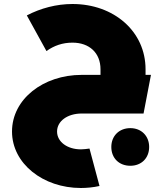

<svg xmlns="http://www.w3.org/2000/svg" viewBox="-20 -567 824 959"><path d="M384 179C317 179 265 142 265 90C265 38 317 0 388 0H697L734 -193H707V-221C707 -410 549 -547 342 -547C262 -547 183 -526 114 -490L212 -312C250 -339 292 -354 342 -354C426 -354 482 -303 482 -221V-193H388C196 -193 40 -72 40 90C40 250 195 372 384 372C413 372 446 369 477 362L427 175C412 177 398 179 384 179ZM631 73C575 73 536 112 536 167C536 223 575 261 631 261C686 261 725 223 725 167C725 112 686 73 631 73Z"/></svg>

Font: Montserrat-Arabic Black
Style: Regular
Weight: 900
Designer: Mohamed Gaber
Foundry: Kief Type Foundry
Version: Version 5.008;PS 005.008;hotconv 1.0.88;makeotf.lib2.5.64775